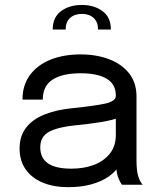

<svg xmlns="http://www.w3.org/2000/svg" viewBox="-20 -764 649 794"><path d="M262 10Q201.5 10 156.2 -9Q111 -28 86 -63.8Q61 -99.5 61 -149.5Q61 -201.5 88 -236.2Q115 -271 164 -290.5Q213 -310 278 -316.5Q376 -326.5 417.5 -336.2Q459 -346 459 -368Q459 -368.5 459 -368.8Q459 -369 459 -369.5Q459 -415.5 421.5 -438.2Q384 -461 313 -461Q239 -461 198 -435.2Q157 -409.5 157 -352H73Q73 -411.5 103.5 -453.2Q134 -495 188.2 -517Q242.5 -539 313.5 -539Q378.5 -539 430.8 -519.2Q483 -499.5 513.8 -460.8Q544.5 -422 544.5 -365Q544.5 -354.5 544.5 -344.2Q544.5 -334 544.5 -323.5V-100Q544.5 -82.5 546 -66Q547.5 -49.5 551 -37Q555.5 -22 561 -12.8Q566.5 -3.5 570 0H484.5Q482 -2.5 477 -11.8Q472 -21 467.5 -33.5Q464 -43.5 462 -58.8Q460 -74 460 -90.5L474 -81Q458.5 -54 428.8 -33.5Q399 -13 357 -1.5Q315 10 262 10ZM275.5 -66.5Q327 -66.5 368.5 -82.2Q410 -98 434.5 -129Q459 -160 459 -206V-311.5L478 -279.5Q446 -267 398.2 -259.2Q350.5 -251.5 298.5 -246.5Q223 -239.5 184.8 -220Q146.5 -200.5 146.5 -154.5Q146.5 -111 178 -88.8Q209.5 -66.5 275.5 -66.5ZM198 -642Q198 -692.5 232.5 -718Q267 -743.5 318.5 -743.5Q369.5 -743.5 404 -718Q438.5 -692.5 438.5 -642H385.5Q385.5 -673 367.2 -689.8Q349 -706.5 318.5 -706.5Q288 -706.5 269.8 -689.8Q251.5 -673 251.5 -642Z"/></svg>

Font: Epilogue
Style: Regular
Weight: 400
Designer: Tyler Finck
Foundry: Etcetera Type Co
Version: Version 2.112